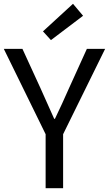

<svg xmlns="http://www.w3.org/2000/svg" viewBox="-21 -990 573 1010"><path d="M219 0V-284L-1 -733H97L192 -526Q227 -446 264 -365H268Q307 -446 342 -526L436 -733H532L311 -284V0ZM247 -779 205 -825 363 -970 416 -907Z"/></svg>

Font: Gothic Nguyen
Style: Regular
Weight: 400
Designer: MORI Takayuki
Version: Version 1.220;July 21, 2023;FontCreator 14.0.0.2814 64-bit